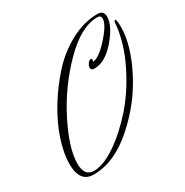

<svg xmlns="http://www.w3.org/2000/svg" viewBox="-132 -620 730 758"><g transform="rotate(-30 233.5 -241.0)"><path d="M454 -436Q454 -457 460.5 -457Q467 -457 467 -421Q467 -341 414 -236.5Q361 -132 269 -51Q177 30 83 30Q20 30 20 -54Q20 -100 39.5 -160Q59 -220 96 -281Q133 -342 180 -394Q227 -446 288.5 -479Q350 -512 412 -512Q440 -512 440 -484Q440 -443 392 -387Q344 -331 295 -331Q279 -331 279 -343Q279 -352 286 -361.5Q293 -371 299 -371Q305 -371 305 -364L303 -357Q330 -358 375.5 -408.5Q421 -459 421 -486Q421 -501 404 -501Q330 -501 244 -413.5Q158 -326 103 -217Q48 -108 48 -39Q48 18 91.5 18Q135 18 193.5 -22Q252 -62 306.5 -124Q361 -186 403 -270.5Q445 -355 454 -436Z"/></g></svg>

Font: Herr Von Muellerhoff
Style: Regular
Weight: 400
Version: Version 1.000